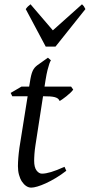

<svg xmlns="http://www.w3.org/2000/svg" viewBox="-20 -838 411 878"><path d="M283.2 -57.1Q259.3 -38.6 235.4 -24.2Q211.4 -9.8 189.9 0Q168.5 9.8 151.1 14.9Q133.8 20 123 20Q110.8 20 99.9 12.7Q88.9 5.4 80.3 -7.6Q71.8 -20.5 66.9 -38.6Q62 -56.6 62 -78.1Q62 -87.4 62.5 -96.7Q63 -106 63.7 -116Q64.5 -126 65.7 -137.2Q66.9 -148.4 68.8 -162.1L106.4 -397.9H36.1L28.8 -413.1L78.1 -441.9H113.3L116.2 -459Q119.1 -479 122.3 -492.2Q125.5 -505.4 129.6 -514.2Q133.8 -522.9 138.7 -528.6Q143.6 -534.2 149.9 -539.1L199.2 -574.2L212.9 -562Q209.5 -557.6 205.6 -546.4Q202.1 -536.6 197.5 -518.6Q192.9 -500.5 188 -470.2L183.6 -441.9H305.2L314.9 -428.2Q310.1 -421.4 301.5 -413.3Q293 -405.3 283.7 -397.9Q274.4 -390.6 265.9 -384.5Q257.3 -378.4 252.9 -376Q250 -382.8 244.9 -387Q239.7 -391.1 231 -393.6Q222.2 -396 209.2 -397Q196.3 -397.9 178.2 -397.9H176.8L142.1 -173.8Q140.6 -164.6 139.4 -154.1Q138.2 -143.6 137.5 -134Q136.7 -124.5 136.5 -116.2Q136.2 -107.9 136.2 -103Q136.2 -72.8 147.2 -58.3Q158.2 -43.9 171.9 -43.9Q189 -43.9 213.6 -51.3Q238.3 -58.6 274.9 -75.2ZM233.9 -625H189L97.7 -796.4Q104.5 -805.7 108.4 -809.1Q112.3 -812.5 119.6 -818.4L221.7 -699.2L355 -818.4Q360.8 -813 363.5 -809.3Q366.2 -805.7 370.6 -796.4Z"/></svg>

Font: Gentium Plus Afr
Style: Italic
Weight: 400
Italic angle: -8°
Designer: J. Victor Gaultney, Annie Olsen, Iska Routamaa, Becca Hirsbrunner
Foundry: SIL International
Version: Version 5.000